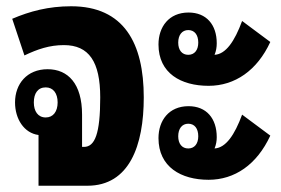

<svg xmlns="http://www.w3.org/2000/svg" viewBox="-20 -593 898 613"><path d="M103 0H259C393 0 439 -128 439 -282C439 -455 376 -573 207 -573C135 -573 75 -557 19 -533L58 -416C100 -436 138 -449 184 -449C264 -449 300 -396 300 -282C300 -166 283 -124 248 -124H242V-227C242 -326 197 -372 132 -372C66 -372 28 -325 28 -266C28 -213 57 -168 103 -162ZM126 -218C101 -218 88 -238 88 -266C88 -295 101 -314 126 -314C150 -314 164 -295 164 -266C164 -237 150 -218 126 -218Z M646 -319C730 -319 801 -368 843 -459L753 -526C729 -461 701 -420 665 -418C670 -430 672 -442 672 -455C672 -514 639 -553 582 -553C519 -553 486 -507 486 -451C486 -359 558 -319 646 -319ZM581 -418C561 -418 549 -433 549 -457C549 -481 561 -497 581 -497C601 -497 613 -482 613 -457C613 -433 601 -418 581 -418ZM646 -19C729 -19 800 -67 843 -160L753 -227C729 -162 701 -121 665 -119C670 -131 672 -143 672 -155C672 -215 639 -254 582 -254C519 -254 486 -208 486 -152C486 -60 558 -19 646 -19ZM581 -119C561 -119 549 -134 549 -158C549 -182 561 -198 581 -198C601 -198 613 -183 613 -158C613 -134 601 -119 581 -119Z"/></svg>

Font: Noto Sans Thai Looped ExtraCondensed ExtraBold
Style: Regular
Weight: 800
Width: 2
Designer: Sasikarn Vongin, Ben Mitchell
Foundry: The Fontpad Ltd
Version: Version 1.001